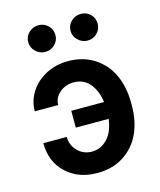

<svg xmlns="http://www.w3.org/2000/svg" viewBox="-115 -842 779 935"><g transform="rotate(-15 274.5 -375.0)"><path d="M167.5 -625.5Q139.6 -625.5 119.1 -645.5Q98.6 -665.5 98.6 -692.4Q98.6 -720.7 118.9 -740.2Q139.2 -759.8 167.5 -759.8Q196.3 -759.8 216.1 -740.2Q235.8 -720.7 235.8 -692.4Q235.8 -665 216.1 -645.3Q196.3 -625.5 167.5 -625.5ZM380.9 -625.5Q353 -625.5 332.5 -645.5Q312 -665.5 312 -692.4Q312 -720.7 332.3 -740.2Q352.5 -759.8 380.9 -759.8Q409.7 -759.8 429.2 -740.5Q448.7 -721.2 448.7 -692.4Q448.7 -665 429 -645.3Q409.2 -625.5 380.9 -625.5ZM260.7 -446.8Q219.7 -446.3 190.2 -421.4Q160.6 -396.5 160.6 -359.4H42.5Q42.5 -413.1 72 -458Q101.6 -502.9 151.6 -528.3Q201.7 -553.7 260.7 -553.7Q337.9 -553.7 394.5 -516.4Q451.2 -479 478.8 -417.5Q506.3 -356 506.3 -279.3V-264.2Q506.3 -187 478.8 -125.7Q451.2 -64.5 394.8 -27.3Q338.4 9.8 260.7 9.8Q164.1 9.8 103.3 -47.9Q42.5 -105.5 42.5 -198.7H160.6Q160.6 -157.2 189.2 -127.7Q217.8 -98.1 260.7 -97.7Q296.4 -97.7 323 -117.7Q349.6 -137.7 362.8 -166.5Q376 -195.3 380.4 -231H214.8V-315.9H379.9Q372.6 -372.6 342.8 -409.4Q313 -446.3 260.7 -446.8Z"/></g></svg>

Font: Interop SemBd
Style: Regular
Weight: 600
Designer: Rasmus Andersson, Google, Jang Haemin
Foundry: jhaemin
Version: Version 1.007